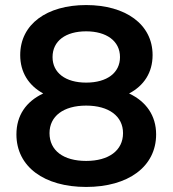

<svg xmlns="http://www.w3.org/2000/svg" viewBox="-20 -730 683 760"><path d="M321 10C487 10 598 -70 598 -198C598 -272 559 -328 491 -360C550 -391 584 -443 584 -512C584 -634 477 -710 321 -710C165 -710 60 -634 60 -512C60 -444 93 -392 151 -360C83 -328 45 -273 45 -198C45 -70 155 10 321 10ZM321 -93C231 -93 176 -134 176 -203C176 -270 231 -312 321 -312C411 -312 467 -270 467 -203C467 -134 410 -93 321 -93ZM321 -403C239 -403 188 -442 188 -504C188 -568 240 -606 321 -606C401 -606 455 -568 455 -504C455 -442 404 -403 321 -403Z"/></svg>

Font: Chess Sans SemiBold
Style: Regular
Weight: 600
Designer: Wolf Bōese
Foundry: Wolf Bōese
Version: Version 7.223;Glyphs 3.3 (3306)